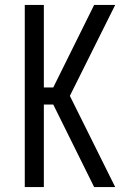

<svg xmlns="http://www.w3.org/2000/svg" viewBox="-20 -755 540 775"><path d="M80 0V-735H157V-402H195L360 -735H445L262 -368L445 0H360L195 -333H157V0Z"/></svg>

Font: Iosevka www.saffi
Style: Regular
Weight: 400
Monospace: yes
Designer: Belleve Invis
Foundry: Belleve Invis
Version: Version 22.0.2; ttfautohint (v1.8.3)